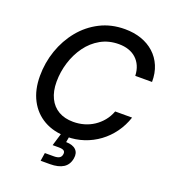

<svg xmlns="http://www.w3.org/2000/svg" viewBox="-165 -860 1059 1188"><g transform="rotate(20 364.5 -266.0)"><path d="M341.3 10.7Q254.4 10.7 190.4 -25.6Q126.5 -62 91.6 -128.7Q56.6 -195.3 56.6 -286.6Q56.6 -374 84.7 -455.1Q112.8 -536.1 165 -600.1Q217.3 -664.1 290.3 -701.2Q363.3 -738.3 453.1 -738.3Q512.7 -738.3 561.8 -721.2Q610.8 -704.1 646.7 -671.6Q682.6 -639.2 702.1 -593Q721.7 -546.9 721.2 -488.3H610.8Q609.4 -524.4 597.2 -552.2Q585 -580.1 563.7 -599.4Q542.5 -618.7 513.7 -628.4Q484.9 -638.2 449.7 -638.2Q382.8 -638.2 330.1 -608.4Q277.3 -578.6 240.7 -528.1Q204.1 -477.5 184.8 -415Q165.5 -352.5 165.5 -288.1Q165.5 -225.6 187.3 -180.9Q209 -136.2 249.5 -112.8Q290 -89.4 346.2 -89.4Q383.3 -89.4 417.5 -99.1Q451.7 -108.9 481 -128.2Q510.3 -147.5 533 -175Q555.7 -202.6 569.3 -238.8H680.7Q662.1 -182.6 628.9 -136.7Q595.7 -90.8 551 -57.9Q506.3 -24.9 453.1 -7.1Q399.9 10.7 341.3 10.7ZM240.2 205.6 248.5 151.9H307.1Q331.5 151.9 343.8 144.3Q356 136.7 358.4 120.6Q361.3 104.5 351.8 96.9Q342.3 89.4 317.4 89.4H276.9L310.5 -21.5H360.4L356.4 1.5L349.1 43Q393.6 43.9 414.3 64.5Q435.1 85 428.7 121.6Q421.4 164.6 389.2 185.1Q356.9 205.6 301.3 205.6Z"/></g></svg>

Font: Inter 24pt Medium
Style: Italic
Weight: 500
Italic angle: -9.3988°
Designer: Rasmus Andersson
Foundry: rsms
Version: Version 4.001;git-66647c0bb